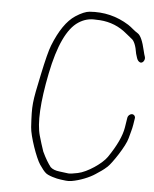

<svg xmlns="http://www.w3.org/2000/svg" viewBox="-50 -702 614 764"><g transform="rotate(5 256.5 -319.5)"><path d="M480.9 -267C473 -267 464.8 -259.9 463.5 -252L457.2 -212.1C451.8 -178.3 432.8 -137.4 399.9 -89.3C381.3 -62 324.3 -22.6 286.4 -15C243.9 -6.4 252.5 -10.6 213.8 -14.6C197.2 -16.3 184.8 -21.1 176.6 -29C166.9 -41.5 154.5 -61.1 142 -88C135.1 -108 128.7 -128.5 122.8 -149.3C108.4 -199.4 112.9 -282.7 136.3 -399.2C158.9 -511.9 192.1 -582.5 235.8 -611C257.3 -625 279.4 -631 305.2 -629C348.3 -629 386 -617.2 418.4 -593.5C428.4 -586.5 440.6 -575.1 451.4 -567C462.9 -559.8 471.1 -540.1 476.1 -508L481.4 -491C484.3 -482.5 488.9 -477.1 495.1 -474.9C505.2 -471.4 516.4 -487.2 511.5 -499.7C509.6 -504.9 507.5 -512.3 505.3 -522C496.6 -560.3 486.6 -582.9 475.1 -589.8C459.2 -599.4 450 -610.2 434.8 -620C386.7 -650.2 334.2 -663 276.6 -658.4C263.2 -657.4 243.8 -649.6 221.6 -635C188.8 -613.4 160.2 -572 136 -510.8C128.3 -491.3 118.2 -452.1 105.8 -393.1C81.3 -277.2 80 -270.3 85.4 -180.6C87.6 -144.3 117.3 -59.8 134.1 -35.2C144.6 -19.7 152.9 -9.5 158.8 -4.5C168 5.2 204 15.3 221.3 17C235.6 18.4 247.1 21.6 263.4 19C297.2 13.5 335.6 -2.5 356.6 -16.8C375.3 -29.6 384.8 -34.5 402.7 -51C419 -66.1 468 -138.6 475.7 -170.5C481.7 -195.2 486.1 -205.2 489.4 -226L493.5 -252C494.8 -259.9 488.8 -267 480.9 -267Z"/></g></svg>

Font: MewTooHand
Style: CondIta
Weight: 400
Designer: Mew Too, Robert Jablonski
Version: Version 0.77